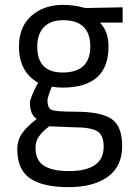

<svg xmlns="http://www.w3.org/2000/svg" viewBox="-20 -530 558 789"><path d="M262 239Q156 239 103.5 203Q51 167 51 84Q51 46 71 17.5Q91 -11 131 -41Q103 -59 103 -109Q103 -117 111.5 -137.5Q120 -158 128 -174L137 -190Q58 -234 58 -339Q58 -420 109 -465Q160 -510 240 -510Q260 -510 283 -507Q306 -504 318 -500L331 -497L484 -500V-437H391Q426 -400 426 -339Q426 -170 237 -170Q213 -170 193 -174Q175 -130 175 -117Q175 -86 192.5 -78.5Q210 -71 289 -71Q394 -71 438 -41.5Q482 -12 482 70Q482 154 423 196.5Q364 239 262 239ZM283 -7 182 -11Q152 13 139 32Q126 51 126 78Q126 128 160 150.5Q194 173 263 173Q406 173 406 73Q406 24 378.5 8.5Q351 -7 283 -7ZM237 -232Q351 -232 351 -339Q351 -447 239 -447Q188 -447 160.5 -418.5Q133 -390 133 -339Q133 -232 237 -232Z"/></svg>

Font: TypoPRO Titillium Maps
Style: 400 wt
Weight: 400
Designer: Campivisivi
Foundry: Accademia di Belle Arti di Urbino and students of MA course of Visual design
Version: Version 001.001